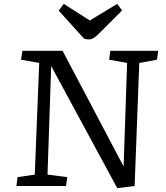

<svg xmlns="http://www.w3.org/2000/svg" viewBox="-20 -963 858 994"><path d="M620 -101 638 -637 545 -654 551 -700H799L793 -654L701 -637L677 0L587 11L245 -621L226 -59L328 -46L322 0H65L71 -46L160 -59L183 -637L89 -654L96 -700H304ZM284 -908 310 -943 445 -857 587 -943 612 -909 492 -789Q478 -775 466 -767Q454 -759 440 -759Q431 -759 425.5 -760.5Q420 -762 415 -763Z"/></svg>

Font: Literata 7pt
Style: Italic
Weight: 400
Italic angle: -2°
Designer: Latin by Veronika Burian and Jose Scaglione. Greek by Irene Vlachou. Cyrillic by Vera Evstafieva
Foundry: TypeTogether
Version: Version 3.002